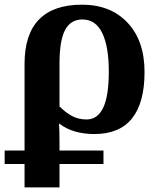

<svg xmlns="http://www.w3.org/2000/svg" viewBox="-23 -569 691 829"><path d="M423.8 139.2H233.9V240.2H83V139.2H-2.9V81.1H83V-293Q83 -420.9 145.5 -484.9Q208 -548.8 331.1 -548.8Q454.6 -548.8 527.8 -470.9Q601.1 -393.1 601.1 -257.8Q601.1 -125.5 547.1 -57.9Q493.2 9.8 383.8 9.8Q340.3 9.8 302 -1Q263.7 -11.7 231.9 -36.1Q232.9 -22.5 233.4 -0.2Q233.9 22 233.9 48.8V81.1H423.8ZM333 -484.9Q282.2 -484.9 258.1 -439.7Q233.9 -394.5 233.9 -293V-109.9Q258.3 -84.5 286.6 -68.8Q314.9 -53.2 351.1 -53.2Q398.4 -53.2 422.6 -104Q446.8 -154.8 446.8 -259.8Q446.8 -367.7 418.5 -426.3Q390.1 -484.9 333 -484.9Z"/></svg>

Font: Droid Serif
Style: Bold
Weight: 700
Designer: Monotype Design team
Foundry: Monotype Imaging Inc.
Version: Version 1.03